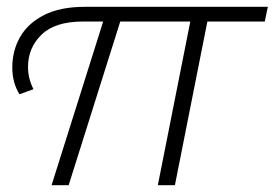

<svg xmlns="http://www.w3.org/2000/svg" viewBox="-20 -542 804 562"><path d="M37 -266Q16 -300 16 -344Q16 -394 39 -434Q62 -474 109 -498Q156 -522 228 -522H764L755 -479H587L492 0H442L537 -479H332L181 0H131L282 -479H223Q141 -479 101.5 -440.5Q62 -402 62 -346Q62 -312 78 -281Z"/></svg>

Font: Montserrat Light
Style: Italic
Weight: 300
Italic angle: -11.3°
Designer: Julieta Ulanovsky
Foundry: Julieta Ulanovsky
Version: Version 9.000; ttfautohint (v1.8.4.7-5d5b)